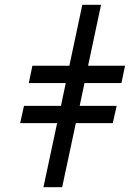

<svg xmlns="http://www.w3.org/2000/svg" viewBox="-20 -780 556 800"><path d="M161 0 218 -267H64L80 -339H234L254 -434H100L115 -506H269L323 -760H401L347 -506H501L486 -434H332L312 -339H466L450 -267H296L239 0Z"/></svg>

Font: Noto IKEA Latin
Style: Italic
Weight: 400
Italic angle: -12°
Designer: Monotype Design Team
Foundry: Monotype Imaging Inc.
Version: Version 1.0